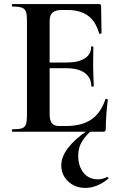

<svg xmlns="http://www.w3.org/2000/svg" viewBox="-20 -645 592 940"><path d="M41 -12Q73 -12 87.5 -17Q102 -22 107 -36.5Q112 -51 112 -81V-544Q112 -574 107 -588Q102 -602 87 -607.5Q72 -613 41 -613Q38 -613 38 -619Q38 -625 41 -625H465Q475 -625 475 -616L477 -483Q477 -481 471.5 -480Q466 -479 465 -482Q449 -540 411 -568Q373 -596 311 -596H281Q251 -596 237 -583Q223 -570 223 -543V-85Q223 -56 234 -42Q245 -28 269 -28H302Q380 -28 427 -60Q474 -92 496 -159Q496 -161 500 -161Q503 -161 505.5 -159.5Q508 -158 508 -157Q498 -79 498 -15Q498 -7 495 -3.5Q492 0 483 0H41Q38 0 38 -6Q38 -12 41 -12ZM305 -311H170V-339H306Q364 -339 395 -359Q426 -379 426 -415Q426 -418 431.5 -418Q437 -418 437 -415L436 -325L437 -277Q439 -243 439 -223Q439 -221 433 -221Q427 -221 427 -223Q427 -264 395.5 -287.5Q364 -311 305 -311ZM363 117Q363 169 389 201Q415 233 460 233Q471 233 484 229.5Q497 226 503 222H505Q508 222 510.5 225Q513 228 510 230Q455 275 398 275Q347 275 313.5 243Q280 211 280 165Q280 82 408 -6L422 -1Q390 30 376.5 56.5Q363 83 363 117Z"/></svg>

Font: Cormorant Garamond
Style: Bold
Weight: 700
Designer: Christian Thalmann (Catharsis Fonts)
Foundry: Catharsis Fonts
Version: Version 4.000